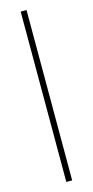

<svg xmlns="http://www.w3.org/2000/svg" viewBox="-112 -730 369 761"><g transform="rotate(-15 72.0 -349.5)"><path d="M84 -699V0H60V-699Z"/></g></svg>

Font: Moniqa Thin Display
Style: Regular
Weight: 100
Designer: Rajesh Rajput
Foundry: Rajesh Rajput
Version: Version 1.000